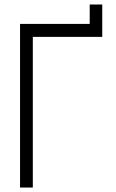

<svg xmlns="http://www.w3.org/2000/svg" viewBox="-20 -840 520 860"><path d="M127 0H69.8V-732.9H381.8V-819.8H438V-674.8H127Z"/></svg>

Font: Kreadon Light
Style: Regular
Weight: 300
Designer: kohakuno
Foundry: StudioGnu
Version: Version 1.000;Glyphs 3.1.2 (3151)